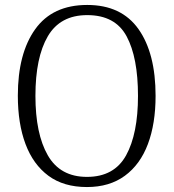

<svg xmlns="http://www.w3.org/2000/svg" viewBox="-20 -745 702 775"><path d="M331 10Q237 10 175.5 -35.5Q114 -81 83 -163.5Q52 -246 52 -359Q52 -529 122 -627Q192 -725 332 -725Q470 -725 539 -627.5Q608 -530 608 -358Q608 -246 577 -163.5Q546 -81 484 -35.5Q422 10 331 10ZM331 -31Q441 -31 489 -118Q537 -205 537 -358Q537 -513 491 -598.5Q445 -684 332 -684Q223 -684 173 -598.5Q123 -513 123 -358Q123 -205 173 -118Q223 -31 331 -31Z"/></svg>

Font: Noto Serif SemiCondensed Light
Style: Regular
Weight: 300
Width: 4
Designer: Monotype Design Team
Foundry: Monotype Imaging Inc.
Version: Version 2.013